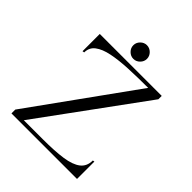

<svg xmlns="http://www.w3.org/2000/svg" viewBox="-230 -992 1133 1133"><g transform="rotate(45 336.5 -425.0)"><path d="M93 -700H610V-672L136 -23H296Q394 -23 459.5 -32.5Q525 -42 558.5 -68Q592 -94 592 -143L603 -145V0H56V-32L520 -677Q432 -677 356.5 -673.5Q281 -670 224.5 -658.5Q168 -647 136.5 -623Q105 -599 105 -558L93 -556ZM280 -793Q280 -816 297 -833Q314 -850 337 -850Q360 -850 377 -833Q394 -816 394 -793Q394 -770 377 -753Q360 -736 337 -736Q314 -736 297 -753Q280 -770 280 -793Z"/></g></svg>

Font: Gilda Display
Style: Regular
Weight: 400
Designer: Eduardo Rodriguez Tunni
Foundry: Eduardo Rodriguez Tunni
Version: Version 1.002; ttfautohint (v1.8.4.7-5d5b);gftools[0.9.22]